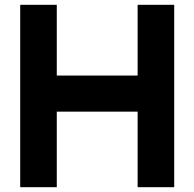

<svg xmlns="http://www.w3.org/2000/svg" viewBox="-20 -760 808 798"><path d="M704 18H552V-296H216V18H64V-740H216V-446H552V-740H704Z"/></svg>

Font: SUIT Heavy
Style: Regular
Weight: 900
Designer: Sunn Youn; Korean Glyphs from Source Han Sans (Sandoll Communications; Soo-young Jang, Joo-yeon Kang)
Foundry: Sunn
Version: Version 1.006